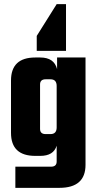

<svg xmlns="http://www.w3.org/2000/svg" viewBox="-20 -772 474 925"><path d="M255 -495H392V22Q392 133 266 133H54V31H226Q253 31 253 6V-70Q238 -21 174 -21H150Q33 -21 33 -132V-384Q33 -495 150 -495H174Q241 -495 255 -439ZM200 -126H223Q253 -126 253 -158V-358Q253 -390 223 -390H200Q173 -390 173 -365V-151Q173 -126 200 -126ZM298 -752V-527H157V-599L253 -752Z"/></svg>

Font: Teko Semibold
Style: Regular
Weight: 600
Designer: Manushi Parikh, Jonny Pinhorn
Foundry: Indian Type Foundry
Version: Version 1.105;PS 1.0;hotconv 1.0.78;makeotf.lib2.5.61930; tt